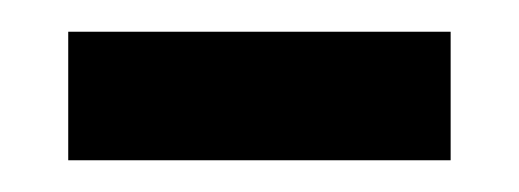

<svg xmlns="http://www.w3.org/2000/svg" viewBox="-20 -333 327 121"><path d="M23 -232H264V-313H23Z"/></svg>

Font: Noto Serif Tamil SemiCondensed Medium
Style: Regular
Weight: 500
Width: 4
Designer: Indian Type Foundry, Tom Grace, and the Monotype Design Team
Foundry: Monotype Imaging Inc.
Version: Version 2.004